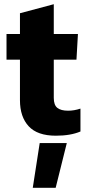

<svg xmlns="http://www.w3.org/2000/svg" viewBox="-20 -636 414 914"><path d="M246 10Q158 10 116.5 -35Q75 -80 75 -159V-352H11V-474H75V-573L236 -616V-474H351L344 -352H236V-170Q236 -136 253 -122.5Q270 -109 304 -109Q333 -109 363 -119V-10Q316 10 246 10ZM136 258 169 45H298L245 258Z"/></svg>

Font: Kanit SemiBold
Style: Regular
Weight: 600
Designer: Katatrad Team
Foundry: CadsonDemak
Version: Version 2.000; ttfautohint (v1.8.3)